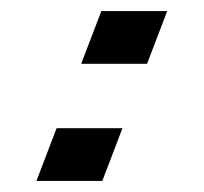

<svg xmlns="http://www.w3.org/2000/svg" viewBox="-20 -412 367 346"><path d="M126.3 -297H245L281.3 -392H162.6ZM45.7 -86H164.4L200.7 -181H82Z"/></svg>

Font: Din Kursivschrift
Style: Breit
Weight: 400
Version: Version 1.089